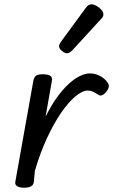

<svg xmlns="http://www.w3.org/2000/svg" viewBox="-20 -862 528 897"><path d="M92 15Q73 15 60.5 8Q48 1 52 -15L136 -486Q140 -503 149.5 -509Q159 -515 179 -515Q206 -515 216 -507Q226 -499 222 -482L193 -317Q218 -368 245.5 -406Q273 -444 300 -469Q327 -494 352.5 -506.5Q378 -519 400 -519Q426 -519 448.5 -506.5Q471 -494 483 -476Q490 -467 488 -456Q486 -445 477 -434Q467 -421 456.5 -417Q446 -413 437 -421Q426 -428 414.5 -433.5Q403 -439 390 -439Q365 -439 332 -411.5Q299 -384 264.5 -333.5Q230 -283 198.5 -214.5Q167 -146 143 -64L138 -11Q136 2 125 8.5Q114 15 92 15ZM293 -613Q283 -613 269.5 -624Q256 -635 256 -645Q256 -650 258 -655Q260 -660 264 -666L380 -824Q387 -834 393.5 -838Q400 -842 408 -842Q418 -842 431 -834.5Q444 -827 453.5 -816.5Q463 -806 463 -795Q463 -788 460 -783Q457 -778 451 -772L318 -627Q304 -613 293 -613Z"/></svg>

Font: Playwrite DE VA
Style: Regular
Weight: 400
Designer: Veronika Burian, José Scaglione
Foundry: TypeTogether
Version: Version 1.002